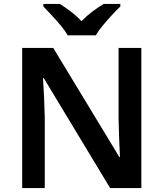

<svg xmlns="http://www.w3.org/2000/svg" viewBox="-20 -958 833 978"><path d="M700 0H541L203 -560H199Q202 -515 204.5 -463.5Q207 -412 208 -360V0H93V-714H251L588 -158H591Q589 -198 587 -250Q585 -302 584 -351V-714H700ZM325 -778Q312 -801 289.5 -828Q267 -855 243 -880.5Q219 -906 201 -925V-938H285Q312 -921 341 -899Q370 -877 395 -850Q421 -877 451 -899.5Q481 -922 508 -938H593V-925Q574 -907 550 -881Q526 -855 503.5 -828Q481 -801 468 -778Z"/></svg>

Font: Noto Sans Ethiopic SemiBold
Style: Regular
Weight: 600
Designer: Monotype Design Team
Foundry: Monotype Imaging Inc.
Version: Version 2.102; ttfautohint (v1.8.4.7-5d5b)